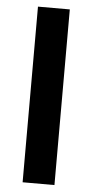

<svg xmlns="http://www.w3.org/2000/svg" viewBox="-53 -759 381 792"><g transform="rotate(5 137.5 -363.5)"><path d="M203.5 -727.3V0H71.7V-727.3Z"/></g></svg>

Font: Inter Zeller Semi Bold
Style: Regular
Weight: 600
Designer: Rasmus Andersson; Joe Bland
Foundry: zeller
Version: Version 3.015;git-dec3a8cb1